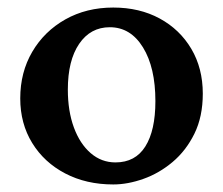

<svg xmlns="http://www.w3.org/2000/svg" viewBox="-20 -487 597 514"><path d="M283.2 6.8Q210.9 6.8 154.5 -22.7Q98.1 -52.2 66.2 -104.2Q34.2 -156.2 34.2 -223.6Q34.2 -293.5 66.4 -348.4Q98.6 -403.3 155 -435.1Q211.4 -466.8 283.2 -466.8Q353.5 -466.8 407.5 -437.5Q461.4 -408.2 492.2 -356.2Q522.9 -304.2 522.9 -236.3Q522.9 -174.8 500.5 -129.2Q478 -83.5 441.9 -53.2Q405.8 -22.9 363.8 -8.1Q321.8 6.8 283.2 6.8ZM289.1 -52.2Q342.3 -52.2 369.1 -95Q396 -137.7 396 -216.3Q396 -306.2 362.8 -360.1Q329.6 -414.1 273.9 -414.1Q222.2 -414.1 191.9 -369.6Q161.6 -325.2 161.6 -247.1Q161.6 -189.9 177.7 -146Q193.8 -102.1 222.7 -77.1Q251.5 -52.2 289.1 -52.2Z"/></svg>

Font: Lateef
Style: Bold
Weight: 700
Designer: SIL International
Foundry: SIL International
Version: Version 4.200